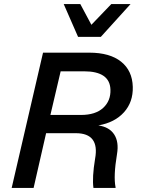

<svg xmlns="http://www.w3.org/2000/svg" viewBox="-20 -917 688 937"><path d="M361 -737 291 -897H372L426 -796L523 -897H617L472 -737ZM37 0 190 -660H416Q516 -660 571 -616Q626 -572 628 -493Q630 -419 585 -369Q540 -319 460 -305Q514 -297 537.5 -260.5Q561 -224 551 -165Q533 -57 544 -3V0H436Q429 -51 444 -142Q467 -267 350 -267H205L144 0ZM226 -356H375Q446 -356 483.5 -390.5Q521 -425 519 -480Q516 -569 390 -569H276Z"/></svg>

Font: Elaine Sans Medium
Style: Italic
Weight: 500
Italic angle: -13°
Designer: Wei Huang
Foundry: Wei Huang
Version: Version 2.001;December 24, 2019;FontCreator 12.0.0.2547 64-b